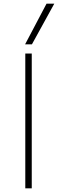

<svg xmlns="http://www.w3.org/2000/svg" viewBox="-20 -1020 314 1040"><path d="M117 0V-730H152V0ZM153 -780H116L232 -1000H274Z"/></svg>

Font: M PLUS 1 Thin ExtraLight
Style: Regular
Weight: 250
Version: Version 1.001